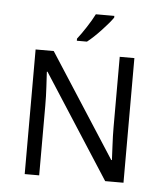

<svg xmlns="http://www.w3.org/2000/svg" viewBox="-41 -498 453 535"><g transform="rotate(5 185.5 -230.5)"><path d="M323.7 0H272.5L85.9 -289.6H84Q85 -272.5 86.4 -247.1Q87.9 -221.7 87.9 -194.8V0H47.4V-348.6H98.1L284.2 -60.1H286.1Q285.6 -71.8 284.2 -99.9Q282.7 -127.9 282.7 -151.9V-348.6H323.7ZM257.8 -456.1Q248.5 -442.4 226.8 -419.2Q205.1 -396 188 -382.8H159.7V-388.7Q170.4 -402.3 184.1 -423.3Q197.8 -444.3 206.1 -460.9H257.8Z"/></g></svg>

Font: NotoSansOldHungarianUI
Style: Regular
Weight: 400
Designer: Monotype Design Team
Foundry: Monotype Imaging Inc.
Version: Version 1001.000; ttfautohint (v1.8.4.7-5d5b)